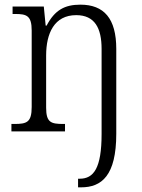

<svg xmlns="http://www.w3.org/2000/svg" viewBox="-20 -564 611 824"><path d="M315 240H328C416 240 479 190 479 10V-354C479 -485 426 -544 325 -544C258 -544 215 -521 180 -454H176L168 -536H34V-504H45C94 -504 116 -497 116 -433V-105C116 -39 95 -32 42 -32H29V0H259V-32H252C199 -32 178 -38 178 -102V-326C178 -421 213 -499 307 -499C387 -499 416 -443 416 -354V11C416 158 382 203 322 203H315Z"/></svg>

Font: Noto Serif Sinhala SemiCondensed Light
Style: Regular
Weight: 300
Width: 4
Designer: Jelle Bosma - Monotype Design Team
Foundry: Monotype Imaging Inc.
Version: Version 2.007